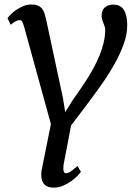

<svg xmlns="http://www.w3.org/2000/svg" viewBox="-20 -588 623 860"><path d="M87.4 -470.2Q82.5 -485.4 78.9 -491.5Q75.2 -497.6 67.9 -497.6Q64.9 -497.6 61.8 -497.1Q58.6 -496.6 54 -494.6Q49.3 -492.7 43 -488.5Q36.6 -484.4 27.8 -477.1L13.7 -506.8Q16.6 -511.2 26.4 -521.5Q36.1 -531.7 50.5 -542Q64.9 -552.2 82.8 -560.1Q100.6 -567.9 120.1 -567.9Q138.2 -567.9 149.7 -563Q161.1 -558.1 168.2 -549.3Q175.3 -540.5 179.2 -528.3Q183.1 -516.1 186.5 -501L262.2 -147.9L272 -85.4L305.7 -139.6Q319.8 -159.7 336.2 -183.1Q352.5 -206.5 368.7 -231.9Q384.8 -257.3 399.7 -284.7Q414.6 -312 426 -340.3Q437.5 -368.7 444.3 -397.5Q451.2 -426.3 451.2 -454.6Q451.2 -462.4 448.7 -469.7Q446.3 -477.1 443.1 -484.9Q439.9 -492.7 437.5 -500.5Q435.1 -508.3 435.1 -516.6Q435.1 -543.5 450.2 -555.4Q465.3 -567.4 486.8 -567.4Q519.5 -567.4 534.7 -543.7Q549.8 -520 549.8 -474.1Q549.8 -433.1 533.2 -387.9Q516.6 -342.8 490 -296.1Q463.4 -249.5 430.2 -202.9Q397 -156.2 363.8 -112.3Q346.7 -89.4 330.1 -67.9Q313.5 -46.4 298.3 -25.9L264.6 150.9Q260.3 188 275.4 188Q279.3 188 283.9 186.5Q288.6 185.1 294.4 181.4Q300.3 177.7 308.3 171.4Q316.4 165 327.1 155.3L342.3 181.6Q338.9 187 327.9 198.7Q316.9 210.4 300.5 222.4Q284.2 234.4 263.7 243.4Q243.2 252.4 220.7 252.4Q187 252.4 174.1 232.2Q161.1 211.9 166 176.8L208 -32.2Z"/></svg>

Font: Merriweather
Style: Italic
Weight: 400
Italic angle: -7°
Designer: Eben Sorkin ( eben@eyebytes.com )
Foundry: Eben Sorkin ( eben@eyebytes.com )
Version: Version 1.005; ttfautohint (v0.97) -l 13 -r 13 -G 200 -x 24 